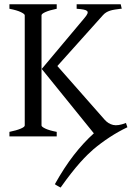

<svg xmlns="http://www.w3.org/2000/svg" viewBox="-20 -635 618 894"><path d="M174.3 -314 373 -550.8Q384.3 -564 387.2 -571.8Q390.1 -579.6 385.3 -584Q380.4 -588.4 368.2 -590.6Q356 -592.8 336.9 -594.2V-615.2H542L546.9 -594.2H542Q526.4 -592.3 514.2 -590.3Q502 -588.4 492.2 -585.2Q482.4 -582 474.4 -577.1Q466.3 -572.3 459 -564L247.1 -327.6L466.8 -78.1Q483.9 -58.6 506.8 -53.2Q529.8 -47.9 566.4 -62.5L573.2 -42.5Q531.7 -22.9 490.7 3.9Q449.7 30.8 415 60.1Q403.3 70.3 387.9 85.2Q372.6 100.1 353.5 121.3Q334.5 142.6 311.8 171.4Q289.1 200.2 262.2 238.3Q261.2 237.8 257.6 235.8Q253.9 233.9 249.5 231.4L241.2 226.6Q237.3 224.1 235.4 222.7Q278.8 145 323.5 87.4Q368.2 29.8 417 -14.2ZM23.9 0V-21Q57.1 -27.8 76.2 -35.9Q95.2 -43.9 95.2 -50.8V-564Q95.2 -569.8 77.1 -578.6Q59.1 -587.4 23.9 -594.2V-615.2H244.1V-594.2Q210.9 -587.4 192.1 -579.1Q173.3 -570.8 173.3 -564V-50.8Q173.3 -44.9 190.9 -36.4Q208.5 -27.8 244.1 -21V0Z"/></svg>

Font: Noto Serif Devanagari
Style: Bold
Weight: 700
Designer: Monotype Design Team
Foundry: Monotype Imaging Inc.
Version: Version 1.01